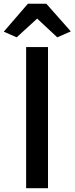

<svg xmlns="http://www.w3.org/2000/svg" viewBox="-36 -991 393 1011"><path d="M101.6 0V-743.2H216.8V0ZM51.8 -794.4 -16.1 -824.2 110.8 -971.2H208L336.9 -825.7L265.6 -794.4L159.7 -893.1Z"/></svg>

Font: HaufeMerriweatherSans
Style: Regular
Weight: 400
Designer: Eben Sorkin ( eben@eyebytes.com )
Foundry: Eben Sorkin
Version: Version 1.56